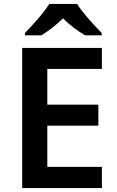

<svg xmlns="http://www.w3.org/2000/svg" viewBox="-20 -958 598 978"><path d="M373 -938H231C204 -893 144 -828 107 -790V-778H191C226 -800 266 -829 301 -865C336 -829 378 -799 413 -778H498V-790C462 -827 400 -893 373 -938ZM499 0V-108H221V-318H481V-425H221V-607H499V-714H93V0Z"/></svg>

Font: Noto Sans Vithkuqi SemiBold
Style: Regular
Weight: 600
Version: Version 1.001